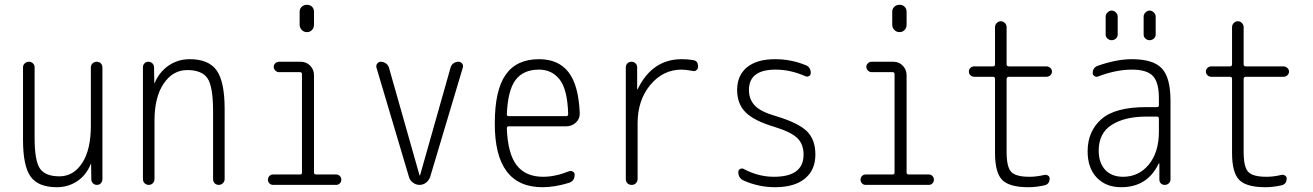

<svg xmlns="http://www.w3.org/2000/svg" viewBox="-20 -780 5540 810"><path d="M219.7 9.8Q141.6 9.8 109.4 -34.7Q77.1 -79.1 77.1 -190.4V-496.1Q77.1 -505.9 84.5 -512.7Q91.8 -519.5 102.1 -519.5Q112.3 -519.5 119.1 -512.7Q126 -505.9 126 -496.1V-199.2Q126 -100.6 148.9 -68.4Q171.9 -36.1 230.5 -36.1Q290 -36.1 326.7 -92.3Q363.3 -148.4 363.3 -249V-495.1Q363.3 -505.9 370.6 -512.7Q377.9 -519.5 388.2 -519.5Q398.4 -519.5 405.3 -512.7Q412.1 -505.9 412.1 -495.1V-24.4Q412.1 -14.6 405.8 -7.3Q399.4 0 389.2 0Q378.9 0 372.1 -6.8Q365.2 -13.7 365.2 -24.4L364.3 -87.9Q364.3 -88.9 363.3 -88.9Q362.3 -88.9 362.3 -86.9Q343.8 -41 305.7 -15.6Q267.6 9.8 219.7 9.8Z M607.4 0Q597.7 0 590.3 -6.8Q583 -13.7 583 -25.4V-496.1Q583 -505.9 589.4 -512.7Q595.7 -519.5 606 -519.5Q616.2 -519.5 623 -512.7Q629.9 -505.9 629.9 -496.1L630.9 -430.7Q630.9 -429.7 631.8 -429.7Q632.8 -429.7 632.8 -430.7Q652.3 -476.6 691.4 -503.4Q730.5 -530.3 780.3 -530.3Q860.4 -530.3 894 -482.9Q927.7 -435.5 927.7 -320.3V-24.4Q927.7 -14.6 920.4 -7.3Q913.1 0 902.8 0Q892.6 0 885.7 -6.8Q878.9 -13.7 878.9 -24.4V-310.5Q878.9 -416 855 -450.2Q831.1 -484.4 770 -484.4Q709 -484.4 670.4 -427.2Q631.8 -370.1 631.8 -271.5V-25.4Q631.8 -14.6 625 -7.3Q618.2 0 607.4 0Z M1131.8 0Q1123 0 1116.7 -6.3Q1110.4 -12.7 1110.4 -22Q1110.4 -31.2 1116.7 -37.6Q1123 -43.9 1131.8 -43.9H1246.1Q1253.9 -43.9 1253.9 -51.8V-466.8Q1253.9 -475.6 1246.1 -475.6H1157.2Q1148.4 -475.6 1141.6 -482.4Q1134.8 -489.3 1134.8 -498Q1134.8 -506.8 1141.6 -513.2Q1148.4 -519.5 1157.2 -519.5H1249Q1272.5 -519.5 1288.6 -502.9Q1304.7 -486.3 1304.7 -462.9V-51.8Q1304.7 -43.9 1314.5 -43.9H1398.4Q1407.2 -43.9 1413.6 -37.6Q1419.9 -31.2 1419.9 -22Q1419.9 -12.7 1413.6 -6.3Q1407.2 0 1398.4 0ZM1244.1 -730.5Q1244.1 -743.2 1252.9 -751.5Q1261.7 -759.8 1274.9 -759.8Q1288.1 -759.8 1296.4 -751.5Q1304.7 -743.2 1304.7 -730.5V-675.8Q1304.7 -663.1 1296.4 -653.8Q1288.1 -644.5 1274.9 -644.5Q1261.7 -644.5 1252.9 -653.8Q1244.1 -663.1 1244.1 -675.8Z M1705.1 -34.2 1568.4 -494.1Q1565.4 -503.9 1571.3 -511.7Q1577.1 -519.5 1586.9 -519.5Q1598.6 -519.5 1608.4 -512.2Q1618.2 -504.9 1621.1 -494.1L1750 -40H1751H1752L1880.9 -495.1Q1883.8 -505.9 1893.1 -512.7Q1902.3 -519.5 1914.1 -519.5Q1923.8 -519.5 1929.7 -511.7Q1935.5 -503.9 1932.6 -495.1L1794.9 -34.2Q1790 -19.5 1777.8 -9.8Q1765.6 0 1750 0Q1734.4 0 1721.7 -9.8Q1709 -19.5 1705.1 -34.2Z M2253.9 -486.3Q2187.5 -486.3 2154.8 -442.4Q2122.1 -398.4 2118.2 -297.9Q2118.2 -290 2126 -290H2368.2Q2377 -290 2377 -298.8Q2374 -402.3 2341.3 -444.3Q2308.6 -486.3 2253.9 -486.3ZM2268.6 9.8Q2066.4 9.8 2067.4 -259.8Q2067.4 -399.4 2113.3 -464.8Q2159.2 -530.3 2253.9 -530.3Q2335.9 -530.3 2378.4 -475.6Q2420.9 -420.9 2425.8 -302.7Q2426.8 -279.3 2409.7 -263.2Q2392.6 -247.1 2369.1 -247.1H2126Q2118.2 -247.1 2118.2 -238.3Q2122.1 -131.8 2159.7 -83Q2197.3 -34.2 2271.5 -34.2Q2322.3 -34.2 2380.9 -57.6Q2388.7 -60.5 2396.5 -56.2Q2404.3 -51.8 2404.3 -43Q2404.3 -16.6 2380.9 -8.8Q2320.3 9.8 2268.6 9.8Z M2620.1 -25.4V-496.1Q2620.1 -505.9 2627 -512.7Q2633.8 -519.5 2644 -519.5Q2654.3 -519.5 2661.1 -512.7Q2668 -505.9 2668 -496.1V-403.3H2668.9H2669.9Q2731.4 -530.3 2855.5 -530.3Q2883.8 -530.3 2904.3 -526.4Q2925.8 -523.4 2924.8 -498Q2924.8 -490.2 2918.5 -484.4Q2912.1 -478.5 2904.3 -480.5Q2872.1 -486.3 2855.5 -486.3Q2777.3 -486.3 2723.6 -421.9Q2669.9 -357.4 2669.9 -259.8V-25.4Q2669.9 -14.6 2663.1 -7.3Q2656.2 0 2645 0Q2633.8 0 2627 -6.8Q2620.1 -13.7 2620.1 -25.4Z M3246.1 -245.1Q3161.1 -270.5 3125.5 -306.2Q3089.8 -341.8 3089.8 -400.4Q3089.8 -461.9 3131.3 -496.1Q3172.9 -530.3 3250 -530.3Q3316.4 -530.3 3377 -505.9Q3400.4 -498 3400.4 -471.7Q3400.4 -463.9 3393.6 -459.5Q3386.7 -455.1 3378.9 -458Q3315.4 -486.3 3252 -486.3Q3139.6 -486.3 3139.6 -400.4Q3139.6 -361.3 3164.1 -335Q3188.5 -308.6 3253.9 -290Q3347.7 -261.7 3383.8 -226.6Q3419.9 -191.4 3419.9 -127.9Q3419.9 -62.5 3375.5 -26.4Q3331.1 9.8 3250 9.8Q3181.6 9.8 3119.1 -17.6Q3094.7 -27.3 3094.7 -54.7Q3094.7 -62.5 3102.1 -66.9Q3109.4 -71.3 3117.2 -67.4Q3178.7 -34.2 3245.1 -34.2Q3370.1 -34.2 3370.1 -127.9Q3370.1 -171.9 3343.3 -197.8Q3316.4 -223.6 3246.1 -245.1Z M3631.8 0Q3623 0 3616.7 -6.3Q3610.4 -12.7 3610.4 -22Q3610.4 -31.2 3616.7 -37.6Q3623 -43.9 3631.8 -43.9H3746.1Q3753.9 -43.9 3753.9 -51.8V-466.8Q3753.9 -475.6 3746.1 -475.6H3657.2Q3648.4 -475.6 3641.6 -482.4Q3634.8 -489.3 3634.8 -498Q3634.8 -506.8 3641.6 -513.2Q3648.4 -519.5 3657.2 -519.5H3749Q3772.5 -519.5 3788.6 -502.9Q3804.7 -486.3 3804.7 -462.9V-51.8Q3804.7 -43.9 3814.5 -43.9H3898.4Q3907.2 -43.9 3913.6 -37.6Q3919.9 -31.2 3919.9 -22Q3919.9 -12.7 3913.6 -6.3Q3907.2 0 3898.4 0ZM3744.1 -730.5Q3744.1 -743.2 3752.9 -751.5Q3761.7 -759.8 3774.9 -759.8Q3788.1 -759.8 3796.4 -751.5Q3804.7 -743.2 3804.7 -730.5V-675.8Q3804.7 -663.1 3796.4 -653.8Q3788.1 -644.5 3774.9 -644.5Q3761.7 -644.5 3752.9 -653.8Q3744.1 -663.1 3744.1 -675.8Z M4089.8 -456.1Q4081.1 -456.1 4074.2 -462.4Q4067.4 -468.8 4067.4 -478Q4067.4 -487.3 4074.2 -493.7Q4081.1 -500 4089.8 -500H4168.9Q4177.7 -500 4177.7 -508.8V-665Q4177.7 -675.8 4185.1 -683.1Q4192.4 -690.4 4202.1 -690.4Q4211.9 -690.4 4219.2 -683.1Q4226.6 -675.8 4226.6 -665V-508.8Q4226.6 -500 4236.3 -500H4394.5Q4403.3 -500 4410.6 -493.7Q4418 -487.3 4418 -478Q4418 -468.8 4411.1 -462.4Q4404.3 -456.1 4394.5 -456.1H4236.3Q4227.5 -456.1 4226.6 -447.3V-139.6Q4226.6 -75.2 4246.1 -54.7Q4265.6 -34.2 4323.2 -34.2Q4352.5 -34.2 4385.7 -42Q4393.6 -43.9 4400.9 -39.6Q4408.2 -35.2 4408.2 -27.3Q4408.2 -2.9 4385.7 2Q4350.6 9.8 4318.4 9.8Q4238.3 9.8 4208 -21Q4177.7 -51.8 4177.7 -134.8V-447.3Q4177.7 -456.1 4168.9 -456.1Z M4815.4 -288.1Q4725.6 -288.1 4670.4 -253.4Q4615.2 -218.8 4615.2 -144.5Q4615.2 -92.8 4642.6 -63.5Q4669.9 -34.2 4717.8 -34.2Q4784.2 -34.2 4826.7 -85.9Q4869.1 -137.7 4869.1 -224.6V-279.3Q4869.1 -288.1 4860.4 -288.1ZM4710 9.8Q4645.5 9.8 4606.9 -30.8Q4568.4 -71.3 4568.4 -141.6Q4568.4 -225.6 4626 -276.9Q4683.6 -328.1 4815.4 -328.1H4860.4Q4869.1 -328.1 4869.1 -335.9V-365.2Q4869.1 -432.6 4843.8 -459.5Q4818.4 -486.3 4754.9 -486.3Q4688.5 -486.3 4611.3 -457Q4604.5 -454.1 4597.2 -459Q4589.8 -463.9 4589.8 -471.7Q4589.8 -495.1 4612.3 -502.9Q4691.4 -530.3 4754.9 -530.3Q4844.7 -530.3 4881.3 -491.7Q4918 -453.1 4918 -355.5V-23.4Q4918 -13.7 4911.1 -6.8Q4904.3 0 4894 0Q4883.8 0 4877.4 -6.3Q4871.1 -12.7 4871.1 -23.4V-89.8Q4871.1 -90.8 4869.1 -90.8Q4868.2 -90.8 4868.2 -89.8Q4820.3 9.8 4710 9.8ZM4804.7 -710Q4804.7 -719.7 4812.5 -727.5Q4820.3 -735.4 4830.1 -735.4Q4839.8 -735.4 4847.7 -727.5Q4855.5 -719.7 4855.5 -710V-634.8Q4855.5 -624 4847.7 -617.2Q4839.8 -610.4 4830.1 -610.4Q4820.3 -610.4 4812.5 -617.2Q4804.7 -624 4804.7 -634.8ZM4644.5 -710Q4644.5 -719.7 4652.3 -727.5Q4660.2 -735.4 4669.9 -735.4Q4679.7 -735.4 4687.5 -727.5Q4695.3 -719.7 4695.3 -710V-634.8Q4695.3 -624 4687.5 -617.2Q4679.7 -610.4 4669.9 -610.4Q4660.2 -610.4 4652.3 -617.2Q4644.5 -624 4644.5 -634.8Z M5089.8 -456.1Q5081.1 -456.1 5074.2 -462.4Q5067.4 -468.8 5067.4 -478Q5067.4 -487.3 5074.2 -493.7Q5081.1 -500 5089.8 -500H5168.9Q5177.7 -500 5177.7 -508.8V-665Q5177.7 -675.8 5185.1 -683.1Q5192.4 -690.4 5202.1 -690.4Q5211.9 -690.4 5219.2 -683.1Q5226.6 -675.8 5226.6 -665V-508.8Q5226.6 -500 5236.3 -500H5394.5Q5403.3 -500 5410.6 -493.7Q5418 -487.3 5418 -478Q5418 -468.8 5411.1 -462.4Q5404.3 -456.1 5394.5 -456.1H5236.3Q5227.5 -456.1 5226.6 -447.3V-139.6Q5226.6 -75.2 5246.1 -54.7Q5265.6 -34.2 5323.2 -34.2Q5352.5 -34.2 5385.7 -42Q5393.6 -43.9 5400.9 -39.6Q5408.2 -35.2 5408.2 -27.3Q5408.2 -2.9 5385.7 2Q5350.6 9.8 5318.4 9.8Q5238.3 9.8 5208 -21Q5177.7 -51.8 5177.7 -134.8V-447.3Q5177.7 -456.1 5168.9 -456.1Z"/></svg>

Font: Rounded-X Mgen+ 2m light
Style: Regular
Weight: 200
Designer: [Source Han Sans]
Ryoko NISHIZUKA  (kana & ideographs); Paul D. Hunt (Latin, Greek & Cyrillic); Wenlong ZHANG  (bopomofo
Version: Version 1.059.20150602